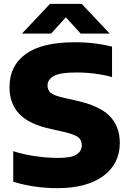

<svg xmlns="http://www.w3.org/2000/svg" viewBox="-20 -970 674 1000"><path d="M280 10Q215.5 10 157 1Q98.5 -8 49 -23.5V-182.5Q82 -171.5 122.8 -163.5Q163.5 -155.5 204.5 -151.5Q245.5 -147.5 280.5 -147.5Q352.5 -147.5 379.2 -165.5Q406 -183.5 406 -214.5Q406 -241 386.5 -255.8Q367 -270.5 310 -283.5L246 -298Q133.5 -322 81.5 -375.5Q29.5 -429 29.5 -516.5Q29.5 -627.5 114.2 -688.8Q199 -750 370 -750Q427 -750 476.2 -743.5Q525.5 -737 563.5 -727.5V-568.5Q526.5 -579.5 477.2 -586Q428 -592.5 379 -592.5Q291 -592.5 259.2 -573.5Q227.5 -554.5 227.5 -525Q227.5 -500.5 244 -486.5Q260.5 -472.5 309 -461.5L373 -447Q496.5 -420.5 550.2 -366.5Q604 -312.5 604 -226Q604 -116.5 517.8 -53.2Q431.5 10 280 10ZM94.5 -795 240.5 -950H405.5L551.5 -795H400L323 -880L246 -795Z"/></svg>

Font: Encode Sans SemiExpanded SemiExpanded ExtraBold
Style: Regular
Weight: 800
Width: 6
Designer: Multiple Designers
Foundry: Impallari Type
Version: Version 3.000; ttfautohint (v1.8.3) -l 8 -r 50 -G 200 -x 14 